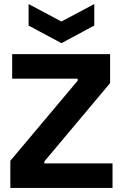

<svg xmlns="http://www.w3.org/2000/svg" viewBox="-20 -927 606 947"><path d="M31 0V-134L363 -529V-539H40V-660H523V-517L199 -131V-121H535V0ZM121 -907 283 -821 445 -907V-801L283 -714L121 -801Z"/></svg>

Font: Bricolage Grotesque 18pt
Style: Bold
Weight: 700
Designer: Mathieu Triay
Foundry: Atelier Triay
Version: Version 1.000;gftools[0.9.30]